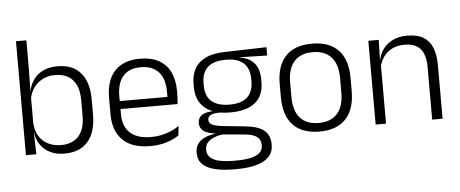

<svg xmlns="http://www.w3.org/2000/svg" viewBox="-54 -795 2668 1113"><g transform="rotate(-5 1280.0 -238.0)"><path d="M294.5 10.5Q248 10.5 212.8 -6.5Q177.5 -23.5 156 -54.2Q134.5 -85 129.5 -126.5H109.5L129.5 -183Q132 -136 152.2 -104.2Q172.5 -72.5 205.5 -56.5Q238.5 -40.5 279 -40.5Q346 -40.5 382 -80.8Q418 -121 418 -198.5V-290.5Q418 -367.5 382 -407.8Q346 -448 277.5 -448Q238 -448 206.8 -431.8Q175.5 -415.5 155.2 -387.2Q135 -359 128 -322L112 -366.5H129.5Q136.5 -403 156.8 -432.5Q177 -462 212.2 -479.8Q247.5 -497.5 297.5 -497.5Q386 -497.5 432.5 -443.5Q479 -389.5 479 -286.5V-202Q479 -98.5 431.8 -44Q384.5 10.5 294.5 10.5ZM71 0V-663H131.5V-500.5L129 -361L129.5 -347.5V-142L128.5 -122L131.5 0Z M794.5 10.5Q689 10.5 634.5 -42.5Q580 -95.5 580 -193.5V-288.5Q580 -390.5 630.8 -445Q681.5 -499.5 778.5 -499.5Q843.5 -499.5 887.5 -475Q931.5 -450.5 953.8 -404.5Q976 -358.5 976 -294V-276.5Q976 -262 975 -247.5Q974 -233 972.5 -218.5H916.5Q917.5 -240.5 917.5 -260.2Q917.5 -280 917.5 -296.5Q917.5 -345.5 901.8 -379.8Q886 -414 855.2 -432Q824.5 -450 778.5 -450Q710 -450 675 -409.8Q640 -369.5 640 -293.5V-246L640.5 -238V-187.5Q640.5 -154 650.2 -127Q660 -100 680.2 -80.8Q700.5 -61.5 731.2 -51.5Q762 -41.5 803 -41.5Q850.5 -41.5 891.2 -54.8Q932 -68 967.5 -91.5L961.5 -37Q930.5 -15.5 888 -2.5Q845.5 10.5 794.5 10.5ZM611.5 -218.5V-265H959V-218.5Z M1273.5 -143.5Q1177.5 -143.5 1126.2 -186.2Q1075 -229 1075 -310V-327Q1075 -377 1094.8 -414Q1114.5 -451 1158 -472.5Q1201.5 -494 1272 -495.5L1514.5 -502V-453.5L1354.5 -457.5V-456Q1395 -449.5 1420 -431Q1445 -412.5 1456.5 -384.5Q1468 -356.5 1468 -320.5V-303.5Q1468 -225 1418.8 -184.2Q1369.5 -143.5 1273.5 -143.5ZM1270.5 137.5H1281Q1329 137.5 1364 130.2Q1399 123 1418.5 106.5Q1438 90 1438 62.5V61Q1438 29.5 1415.5 12.2Q1393 -5 1339 -9.5L1204 -21.5L1225 -22Q1192.5 -17.5 1167.8 -8Q1143 1.5 1128.8 18Q1114.5 34.5 1114.5 59.5V60.5Q1114.5 89.5 1134 106.5Q1153.5 123.5 1188.5 130.5Q1223.5 137.5 1270.5 137.5ZM1267 187Q1203.5 187 1156.5 176Q1109.5 165 1083.8 140.2Q1058 115.5 1058 73.5V71.5Q1058 40 1073.8 19.2Q1089.5 -1.5 1116.5 -13Q1143.5 -24.5 1175.5 -28L1175 -29.5Q1128.5 -35.5 1107 -52.2Q1085.5 -69 1085.5 -97V-97.5Q1085.5 -116 1094.2 -129.5Q1103 -143 1121.5 -150.5Q1140 -158 1169.5 -159.5V-168.5L1250 -147L1212 -148Q1172.5 -147.5 1157.2 -138.2Q1142 -129 1142 -111.5V-111Q1142 -92 1162.5 -82.2Q1183 -72.5 1233.5 -67.5L1351 -55.5Q1427 -48 1461.2 -19.8Q1495.5 8.5 1495.5 61V63Q1495.5 107 1469 134.2Q1442.5 161.5 1394 174.2Q1345.5 187 1280 187ZM1273 -189Q1318.5 -189 1349 -202.8Q1379.5 -216.5 1395 -244Q1410.5 -271.5 1410.5 -311V-328.5Q1410.5 -367.5 1395.2 -394.8Q1380 -422 1350.2 -436Q1320.5 -450 1275.5 -450H1272Q1222.5 -450 1191.8 -434.8Q1161 -419.5 1147 -392Q1133 -364.5 1133 -328V-311.5Q1133 -271.5 1148.5 -244.2Q1164 -217 1195 -203Q1226 -189 1273 -189Z M1778.5 12Q1677.5 12 1625 -43.8Q1572.5 -99.5 1572.5 -204.5V-284Q1572.5 -388.5 1625 -444Q1677.5 -499.5 1778.5 -499.5Q1879.5 -499.5 1932 -444Q1984.5 -388.5 1984.5 -284V-204.5Q1984.5 -99.5 1932 -43.8Q1879.5 12 1778.5 12ZM1778.5 -38Q1849.5 -38 1886.8 -80Q1924 -122 1924 -201V-287.5Q1924 -366 1886.8 -408Q1849.5 -450 1778.5 -450Q1707.5 -450 1670.5 -408Q1633.5 -366 1633.5 -287.5V-201Q1633.5 -122 1670.5 -80Q1707.5 -38 1778.5 -38Z M2435 0V-306Q2435 -349.5 2423.2 -381Q2411.5 -412.5 2384.5 -429.5Q2357.5 -446.5 2312 -446.5Q2270 -446.5 2239 -430.5Q2208 -414.5 2189 -386.5Q2170 -358.5 2163 -322.5L2150.5 -367.5H2164Q2170.5 -403.5 2191.2 -432.8Q2212 -462 2247.2 -479.8Q2282.5 -497.5 2333 -497.5Q2392 -497.5 2427.5 -475.5Q2463 -453.5 2479.2 -412.2Q2495.5 -371 2495.5 -312V0ZM2106 0V-487.5H2166.5L2163.5 -367L2166.5 -364V0Z"/></g></svg>

Font: Anek Gujarati Medium Light
Style: Regular
Weight: 300
Version: Version 1.003